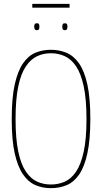

<svg xmlns="http://www.w3.org/2000/svg" viewBox="-20 -969 531 999"><path d="M245 10Q201 10 164 -6Q127 -22 99.5 -62Q72 -102 56.5 -171.5Q41 -241 41 -349Q41 -459 56.5 -529Q72 -599 99.5 -639Q127 -679 164 -694.5Q201 -710 245 -710Q288 -710 325.5 -694.5Q363 -679 391 -639.5Q419 -600 434.5 -529.5Q450 -459 450 -350Q450 -241 434.5 -170.5Q419 -100 391.5 -60.5Q364 -21 326.5 -5.5Q289 10 245 10ZM245 -9Q283 -9 316.5 -23.5Q350 -38 375.5 -75.5Q401 -113 415.5 -179.5Q430 -246 430 -349Q430 -453 415.5 -520Q401 -587 375.5 -624.5Q350 -662 316.5 -677Q283 -692 245 -692Q206 -692 173 -676.5Q140 -661 114.5 -623.5Q89 -586 75 -519.5Q61 -453 61 -349Q61 -247 75 -180.5Q89 -114 114.5 -76.5Q140 -39 173 -24Q206 -9 245 -9ZM318 -812Q309 -812 306.5 -817.5Q304 -823 304 -830Q304 -838 306.5 -843Q309 -848 318 -848Q326 -848 328.5 -843Q331 -838 331 -830Q331 -823 328.5 -817.5Q326 -812 318 -812ZM172 -812Q163 -812 160.5 -817.5Q158 -823 158 -830Q158 -838 160.5 -843Q163 -848 172 -848Q181 -848 183 -843Q185 -838 185 -830Q185 -823 183 -817.5Q181 -812 172 -812ZM148 -929V-949H342V-929Z"/></svg>

Font: Georama SemiCondensed Thin
Style: Regular
Weight: 100
Width: 4
Designer: Jean-Baptiste Levee
Foundry: Production Type
Version: Version 1.000